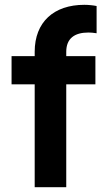

<svg xmlns="http://www.w3.org/2000/svg" viewBox="-20 -777 446 797"><path d="M124 0H255V-427H376V-544H255V-562C255 -617 289 -642 347 -642C356 -642 369 -641 381 -639V-752C367 -755 346 -757 330 -757C204 -757 124 -686 124 -562V-544H28V-427H124Z"/></svg>

Font: Mluvka
Style: Bold
Weight: 700
Designer: Modified by Jiří Krblich, Original typeface by Gumpita Rahayu
Foundry: Gumpita Rahayu & Jiří Krblich
Version: Version 2.000;Glyphs 3.1.1 (3134)